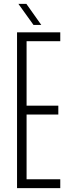

<svg xmlns="http://www.w3.org/2000/svg" viewBox="-20 -966 362 986"><path d="M67.5 0V-800H289.5V-754.5H116.5V-423.5H279.5V-378H116.5V-45.5H289.5V0ZM152 -838 74.5 -946H115.5L192 -838Z"/></svg>

Font: Big Shoulders Text Thin ExtraLight
Style: Regular
Weight: 250
Version: Version 2.002